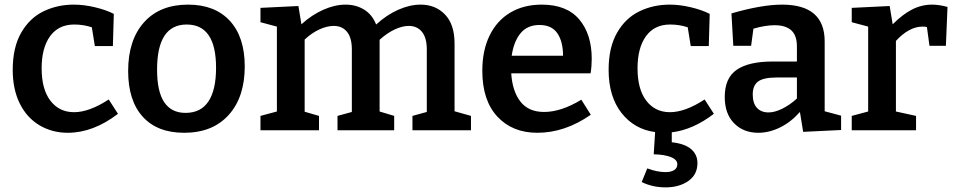

<svg xmlns="http://www.w3.org/2000/svg" viewBox="-20 -563 4131 830"><path d="M490 -71Q383 11 273 11Q205 11 150.5 -21.5Q96 -54 65.5 -115.5Q35 -177 35 -261Q35 -358 71.5 -421.5Q108 -485 168 -514Q228 -543 299 -543Q343 -543 391 -531.5Q439 -520 472 -503L468 -364H390L377 -445Q341 -457 301 -457Q233 -457 196.5 -406.5Q160 -356 160 -268Q160 -177 198 -127.5Q236 -78 300 -78Q366 -78 450 -133Z M1038 -276Q1038 -143 968.5 -66Q899 11 776 11Q660 11 597 -58.5Q534 -128 534 -256Q534 -390 602.5 -466.5Q671 -543 793 -543Q909 -543 973.5 -473Q1038 -403 1038 -276ZM659 -262Q659 -167 690 -121Q721 -75 782 -75Q848 -75 881 -124.5Q914 -174 914 -270Q914 -457 787 -457Q659 -457 659 -262Z M1945 -82 2016 -62V0H1763V-62L1825 -79V-349Q1825 -400 1804 -425.5Q1783 -451 1747 -451Q1719 -451 1686 -435.5Q1653 -420 1621 -391V-380V-81L1684 -62V0H1439V-62L1501 -79V-349Q1501 -400 1480 -425.5Q1459 -451 1423 -451Q1394 -451 1361 -436Q1328 -421 1297 -392V-80L1359 -62V0H1106V-62L1177 -81V-448L1106 -467V-529L1270 -537L1283 -458Q1328 -499 1378 -521Q1428 -543 1474 -543Q1519 -543 1554 -521.5Q1589 -500 1606 -457Q1652 -499 1702 -521Q1752 -543 1798 -543Q1863 -543 1904 -500Q1945 -457 1945 -375Z M2493 -132 2534 -67Q2422 11 2303 11Q2195 11 2130 -59Q2065 -129 2065 -257Q2065 -345 2096.5 -409.5Q2128 -474 2186 -508.5Q2244 -543 2322 -543Q2430 -543 2484 -479Q2538 -415 2538 -309Q2538 -276 2533 -246H2190Q2195 -168 2230 -123.5Q2265 -79 2332 -79Q2406 -79 2493 -132ZM2192 -322H2414Q2414 -383 2389.5 -419Q2365 -455 2312 -455Q2260 -455 2230.5 -419.5Q2201 -384 2192 -322Z M2884 52Q2940 58 2967.5 81.5Q2995 105 2995 142Q2995 192 2955.5 219.5Q2916 247 2857 247Q2801 247 2754 224L2778 165Q2821 181 2857 181Q2880 181 2894 172.5Q2908 164 2908 147Q2908 127 2880 116Q2852 105 2806 104L2812 8Q2722 -4 2666.5 -75Q2611 -146 2611 -261Q2611 -358 2647.5 -421.5Q2684 -485 2744 -514Q2804 -543 2875 -543Q2919 -543 2967 -531.5Q3015 -520 3048 -503L3044 -364H2966L2953 -445Q2917 -457 2877 -457Q2809 -457 2772.5 -406.5Q2736 -356 2736 -268Q2736 -177 2774 -127.5Q2812 -78 2876 -78Q2942 -78 3026 -133L3066 -71Q2976 -2 2884 9Z M3545 -82 3616 -63V-1L3452 7L3438 -79Q3399 -35 3352 -12Q3305 11 3258 11Q3194 11 3153.5 -30Q3113 -71 3113 -144Q3113 -226 3165 -261.5Q3217 -297 3319 -297H3425V-362Q3425 -410 3400.5 -432Q3376 -454 3329 -454Q3288 -454 3237 -439L3227 -365H3150L3142 -505Q3273 -543 3361 -543Q3545 -543 3545 -384ZM3425 -137V-228H3338Q3280 -228 3257 -210.5Q3234 -193 3234 -155Q3234 -116 3252.5 -96.5Q3271 -77 3302 -77Q3329 -77 3361.5 -93Q3394 -109 3425 -137Z M4076 -533 4069 -365H3998L3987 -446Q3981 -448 3968 -448Q3938 -448 3908.5 -431.5Q3879 -415 3853 -386V-81L3940 -62V0H3662V-62L3733 -81V-448L3662 -467V-529L3826 -537L3839 -458Q3882 -501 3923 -522Q3964 -543 4009 -543Q4040 -543 4076 -533Z"/></svg>

Font: Bitter Pro SemiBold
Style: Regular
Weight: 600
Designer: Sol Matas, and Bitter project Authors
Foundry: Sol Matas
Version: Version 1.010